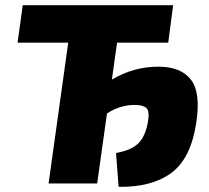

<svg xmlns="http://www.w3.org/2000/svg" viewBox="-20 -710 808 743"><path d="M433 -545 413 -402Q497 -452 593 -452Q680 -452 719 -401.5Q758 -351 739 -232Q718 -96 642.5 -40.5Q567 15 439 13L429 -118Q487 -128 514.5 -154.5Q542 -181 552 -236Q560 -279 547 -291.5Q534 -304 502 -304Q445 -304 394 -271L356 0H168L244 -545H48L68 -690H650L631 -545Z"/></svg>

Font: Exo 2.0 Extra Bold
Style: Italic
Weight: 800
Italic angle: -8°
Designer: Natanael Gama
Version: Version 1.001;PS 001.001;hotconv 1.0.70;makeotf.lib2.5.58329